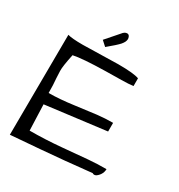

<svg xmlns="http://www.w3.org/2000/svg" viewBox="-185 -911 961 1033"><g transform="rotate(30 296.0 -394.0)"><path d="M344.7 -620.1Q442.4 -620.1 474.6 -607.4V-559.6Q448.2 -555.7 402.3 -555.2Q356.4 -554.7 304.7 -553.7Q160.2 -550.8 107.4 -539.1Q90.8 -460.9 91.8 -432.6Q92.8 -404.3 93.8 -388.7Q97.7 -350.6 97.7 -298.8Q164.1 -298.8 249.5 -310.5Q335 -322.3 381.8 -327.6Q428.7 -333 478.5 -333V-279.3L104.5 -232.4L110.4 -72.3Q207 -72.3 308.1 -81.5Q409.2 -90.8 461.4 -95.2Q513.7 -99.6 572.3 -99.6Q572.3 -80.1 560.5 -62.5Q537.1 -31.2 518.6 -43.9Q346.7 -25.4 211.4 -14.6Q76.2 -3.9 29.3 0L33.2 -623Q58.6 -615.2 127 -615.2ZM274.4 -769.5Q288.1 -788.1 303.7 -788.1Q313.5 -788.1 318.4 -778.8Q323.2 -769.5 322.3 -760.7Q321.3 -752 317.4 -744.1Q313.5 -736.3 304.7 -725.6Q288.1 -707 237.3 -665L207 -692.4Z"/></g></svg>

Font: Architects Daughter
Style: Regular
Weight: 400
Designer: Kimberly Geswein
Foundry: Kimberly Geswein
Version: Version 1.003 2010